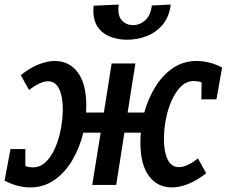

<svg xmlns="http://www.w3.org/2000/svg" viewBox="-32 -810 993 841"><path d="M100 11Q75 11 46.5 4Q18 -3 -12 -19L14 -157H79V-83Q89 -79 97.5 -78Q106 -77 113 -77Q144 -77 168.5 -100.5Q193 -124 209.5 -162Q226 -200 234.5 -245Q243 -290 243 -333Q243 -387 227 -420.5Q211 -454 178 -454Q161 -454 140 -444Q119 -434 95 -416L59 -481Q99 -513 137.5 -528Q176 -543 208 -543Q271 -543 308.5 -493Q346 -443 346 -347Q346 -332 345 -317H423L457 -532H561L527 -317H600Q617 -379 649 -430.5Q681 -482 726.5 -512.5Q772 -543 829 -543Q854 -543 882.5 -536.5Q911 -530 941 -514L916 -375H850L851 -449Q841 -453 832 -454Q823 -455 817 -455Q785 -455 761 -431.5Q737 -408 720 -370Q703 -332 694.5 -287Q686 -242 686 -199Q686 -146 702 -112Q718 -78 752 -78Q787 -78 835 -116L871 -51Q830 -19 792 -4Q754 11 721 11Q658 11 620.5 -39Q583 -89 583 -185Q583 -207 585 -229H513L477 0H372L409 -229H333Q317 -163 285 -108.5Q253 -54 206 -21.5Q159 11 100 11ZM525 -636Q481 -636 445.5 -651.5Q410 -667 391.5 -699.5Q373 -732 378 -785L488 -790Q482 -743 501 -721.5Q520 -700 551 -700Q581 -700 604.5 -721.5Q628 -743 633 -786L716 -790Q709 -736 680.5 -702Q652 -668 611 -652Q570 -636 525 -636Z"/></svg>

Font: Bitter SemiBold
Style: Italic
Weight: 600
Italic angle: -9°
Designer: Sol Matas, and Bitter project Authors
Foundry: Sol Matas
Version: Version 2.001